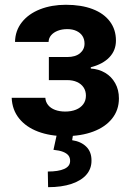

<svg xmlns="http://www.w3.org/2000/svg" viewBox="-20 -557 544 800"><path d="M251.8 -92.2Q277.1 -92.2 296.6 -100.1Q316 -108 327 -122.9Q338 -137.8 338 -158.4Q338 -178.1 328.3 -192.7Q318.7 -207.2 301.1 -215.2Q283.6 -223.2 260.2 -223.2H183.6V-319.4H260.2Q294.3 -319.4 313.3 -335.1Q332.2 -350.9 332.2 -375.2Q332.2 -393.7 323.5 -407.1Q314.7 -420.6 298.5 -428.1Q282.3 -435.7 260.3 -435.7Q238.3 -435.7 220.8 -428.9Q203.3 -422.1 193.1 -410.2Q182.9 -398.3 182.4 -382.3H42.6Q43.4 -429.2 71.1 -464.3Q98.8 -499.4 146.9 -518.3Q195.1 -537.1 254.2 -537.1Q318.7 -537.1 365.7 -519.2Q412.8 -501.2 437.9 -467.5Q463.1 -433.9 463.1 -388Q463.1 -346.7 435.6 -318.1Q408.2 -289.5 358.3 -276.8V-271.4Q391.3 -269.4 418 -253.7Q444.6 -238 460 -210.4Q475.5 -182.9 475.5 -146.9Q475.5 -98.9 447.3 -63.3Q419.2 -27.8 368.6 -8.8Q318 10.2 252.2 10.2Q188.8 10.2 138.7 -8.6Q88.6 -27.5 59.7 -63.4Q30.7 -99.4 28.7 -149.6H168.9Q169.8 -132.6 180.4 -119.3Q191 -106.1 209.6 -99.1Q228.3 -92.2 251.8 -92.2ZM285.5 -2.9 280.6 27.2Q317.4 32.6 339.3 54Q361.2 75.4 361.2 110.9Q361.8 145 340.5 170.2Q319.2 195.3 278.2 209.1Q237.3 222.9 180.4 222.9L179.2 157.7Q223.2 157.7 247.3 147Q271.5 136.3 272.1 114.9Q272.6 100.4 265.3 91Q258 81.7 242.9 75.7Q227.8 69.7 202.8 67.2L218.1 -2.9Z"/></svg>

Font: Pretendard GOV Variable
Style: Regular
Weight: 400
Designer: Base glyphs from Inter by Rasmus Andersson; Hangul glyphs from Noto Sans CJK(Source Han Sans) by Jang Soo-young and Kang
Foundry: Kil Hyung-jin
Version: Version 1.307;Glyphs 3.2 (3192)